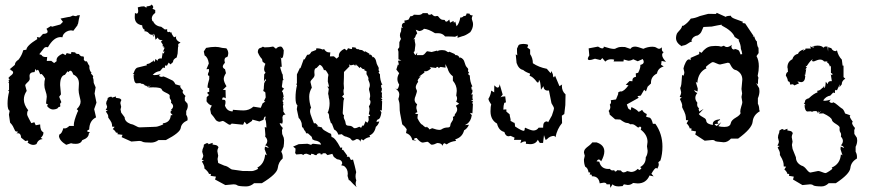

<svg xmlns="http://www.w3.org/2000/svg" viewBox="-20 -662 4039 892"><path d="M134.8 11.2Q122.1 11.2 107.9 0Q111.3 -3.4 111.3 -6.8Q111.3 -8.8 107.4 -8.8L97.7 -6.8L78.1 -22.5Q77.1 -43 63 -43L56.6 -42.5Q63.5 -47.9 63.5 -50.3Q60.1 -50.8 56.2 -51Q52.2 -51.3 50.3 -54.2Q48.3 -57.1 46.1 -62.7Q43.9 -68.4 39.8 -75.9Q35.6 -83.5 26.9 -92.3L21.5 -129.4L24.9 -147.5Q15.1 -151.4 15.1 -180.7Q15.1 -209.5 22.5 -236.8L18.1 -241.7L22 -244.6V-274.9Q20 -276.9 18.6 -280.3H22L20 -291L24.9 -290Q23.4 -294.4 19 -299.8L27.3 -308.6Q41 -317.9 41 -325.2Q41 -332 28.8 -336.9Q29.8 -337.9 29.8 -338.9Q29.8 -339.8 24.4 -339.8L48.8 -360.4Q49.8 -369.6 54.2 -374.8Q58.6 -379.9 66.9 -385.7Q82.5 -406.7 87.9 -428.7L102.5 -431.2Q104 -450.2 153.3 -480.5L151.4 -489.7L164.6 -487.8L179.7 -504.4Q201.2 -504.9 201.2 -515.1Q201.2 -520.5 195.8 -528.3L217.3 -541.5L220.7 -537.6Q240.7 -542.5 260.3 -548.3L272.5 -560.5L261.2 -575.7L297.4 -583Q306.6 -583 318.8 -589.8Q327.1 -586.9 334.5 -586.9Q336.4 -591.3 351.1 -591.8Q346.2 -574.2 342.8 -552.2Q339.8 -548.3 339.8 -544.4L320.3 -518.6Q319.8 -520 309.6 -521Q288.6 -519.5 275.9 -503.9Q271.5 -498 270 -488.8Q266.1 -489.7 261.7 -489.7Q229.5 -489.7 202.6 -442.4Q198.7 -443.4 196.3 -443.4Q188.5 -443.4 184.3 -438Q180.2 -432.6 162.6 -410.2L172.9 -406.7Q176.8 -397 193.4 -397L199.2 -397.5L197.3 -378.9L217.8 -379.4L231.4 -369.1L243.2 -377.9L242.7 -382.8Q242.7 -400.4 271.5 -413.1L284.2 -405.8L290 -415.5Q304.7 -411.6 308.1 -411.6Q311.5 -411.6 311.5 -420.4L329.6 -418.5Q329.6 -411.1 346.7 -411.1Q353.5 -399.9 362.3 -399.9L365.7 -400.4Q370.1 -398.9 370.1 -392.6L369.1 -385.7Q373 -377 377.4 -377L380.4 -377.4Q384.8 -377.4 386.7 -371.1Q388.7 -364.7 395.5 -355.5L395 -350.6Q395 -335 405.3 -323.7L402.3 -320.8Q413.1 -311 413.1 -305.2L411.1 -301.8Q415.5 -293.9 415.5 -276.9L424.3 -256.3L419.4 -227.5L428.2 -185.1L417.5 -154.8L426.3 -116.7Q395.5 -102.1 394.5 -61Q391.6 -57.6 387.2 -57.6L384.8 -51.3L397.9 -46.9L392.6 -42Q392.6 -21.5 361.8 -10.7Q355.5 6.3 332.5 6.3Q317.4 6.3 310.1 3.4L287.6 10.7Q255.9 -8.3 253.9 -30.3L257.3 -39.1Q266.1 -39.1 274.4 -66.4L280.8 -65.4Q290 -65.4 302.2 -77.1L323.2 -76.7L322.8 -80.6Q322.8 -100.1 340.3 -142.1L343.3 -146.5Q343.3 -149.4 336.4 -154.8Q354.5 -172.4 354.5 -189.9Q354.5 -195.8 349.9 -213.6Q345.2 -231.4 345.2 -244.6L346.7 -273.9Q346.7 -304.2 320.3 -315.9Q314.5 -333.5 307.1 -333.5Q302.7 -333.5 297.4 -326.7L293.9 -331.1L281.7 -314.5Q259.3 -310.1 259.3 -266.6L263.2 -223.6L254.9 -212.4L265.1 -187Q259.3 -183.1 259.3 -176.3L260.3 -169.9Q260.3 -165.5 255.9 -165.5Q251.5 -165.5 246.1 -157.7Q235.8 -153.3 227.1 -153.3Q217.8 -153.3 208.5 -159.7Q199.2 -166 199.2 -170.9L202.6 -178.2Q200.2 -178.7 197.3 -178.7Q194.3 -178.7 194.3 -185.5L197.3 -212.9Q197.3 -223.1 191.7 -238.5Q186 -253.9 186 -267.6Q186 -287.1 189.5 -296.9Q176.8 -318.8 170.4 -318.8L167 -316.4Q159.2 -337.9 155.3 -337.9L149.9 -333.5L144.5 -341.8L140.6 -327.1Q117.2 -327.1 117.2 -309.1L118.2 -296.4Q118.2 -288.1 107.7 -279.3Q97.2 -270.5 97.2 -264.6L104 -239.7Q90.8 -220.2 90.8 -199.7Q90.8 -174.8 111.3 -149.4Q106 -146 106 -131.3Q106 -125.5 115 -109.4Q124 -93.3 125.5 -89.8L139.6 -94.2L146 -80.1L166.5 -84Q166.5 -54.2 181.2 -47.9L181.6 -43.9Q181.6 -32.7 169.4 -21.5L178.2 -16.1Q157.2 -14.2 149.4 7.3Q142.6 11.2 134.8 11.2Z M681.6 0.5Q648.4 0.5 642.6 -3.4Q636.7 -7.3 627 -7.3L590.3 -4.4L544.9 -24.9L549.3 -35.6L525.4 -38.6L527.3 -43.5L523.9 -46.4L519 -45.4Q516.1 -54.2 503.9 -62.5L512.7 -72.8L501 -73.7Q501 -85 498 -92.3Q493.2 -102.1 485.4 -112.3Q482.4 -115.7 482.4 -118.7L482.9 -121.6Q482.9 -128.9 471.7 -144L481 -149.9L470.7 -150.9Q477.5 -159.7 477.5 -167L473.1 -180.7Q474.1 -191.9 477.1 -194.8Q480 -197.8 480.5 -207L491.2 -212.4H499.5L500 -208.5L519 -213.9L518.1 -207.5Q525.4 -206.5 532.7 -205.3Q540 -204.1 543.9 -197.3Q539.1 -187.5 539.1 -183.1L543 -165.5L540 -153.8L543 -138.7L559.1 -117.2Q559.1 -97.2 585.9 -86.4Q598.1 -84.5 609.9 -77.4Q621.6 -70.3 628.9 -70.3Q674.8 -71.3 686.5 -72.3Q701.2 -73.2 705.6 -73.2Q710 -73.2 724.4 -78.4Q738.8 -83.5 738.8 -85.4L735.4 -88.9Q771 -92.3 773.4 -126.5L782.2 -127.4L772.5 -137.7L773.4 -147.5L779.8 -148.4L774.4 -151.9Q784.2 -159.7 784.2 -168.5Q784.2 -176.8 774.4 -184.6L775.4 -190.9Q775.4 -196.8 771.7 -200.4Q768.1 -204.1 768.1 -210.9L768.6 -218.3Q768.6 -223.1 750.7 -231.4Q732.9 -239.7 731.9 -245.6Q730 -256.3 689.9 -256.3L668.5 -255.4L681.2 -266.1L668 -258.3L668.5 -266.1L664.1 -255.9Q664.1 -264.6 653.3 -264.6Q648.9 -272.9 636.7 -272.9L631.8 -275.9L613.3 -274.9Q601.6 -277.8 600.6 -313.5L605.5 -313L596.7 -321.3H600.6L604.5 -332Q610.8 -347.2 621.1 -348.6Q645.5 -355 663.1 -358.9L660.6 -364.7Q671.9 -364.7 679.4 -370.6Q687 -376.5 689.5 -376.5L693.8 -382.8L695.3 -374.5Q700.2 -374.5 702.1 -388.2L711.9 -379.4Q712.4 -390.6 726.6 -390.6L731.4 -390.1L735.8 -417.5L740.7 -412.6L744.1 -424.8L736.8 -420.9L745.1 -440.9Q742.7 -440.4 738.8 -440.4L741.2 -443.8L740.2 -446.3L733.9 -447.8L737.3 -452.6Q733.4 -460.4 727.5 -468.3L735.4 -475.1Q714.8 -475.1 713.9 -487.8L702.1 -477.5Q699.7 -504.9 692.9 -504.9L694.3 -489.3L687.5 -502.4L685.5 -500.5Q677.2 -500.5 670.7 -508.5Q664.1 -516.6 650.4 -517.1L652.8 -523.4Q640.6 -528.3 640.6 -544.4Q606 -549.8 606 -582.5L606.9 -601.6L614.3 -598.6Q622.1 -598.6 622.1 -611.8L620.1 -627.9Q635.7 -632.8 650.9 -632.8Q651.4 -628.4 662.1 -627.4L660.6 -632.3Q683.6 -634.3 684.1 -641.6Q691.9 -634.8 691.9 -628.4Q691.9 -624.5 688 -621.6L701.2 -615.2V-602.1Q685.1 -590.8 685.1 -575.7L688 -562L690.4 -565.4Q699.7 -541 729 -537.6L746.1 -524.9L756.8 -526.4L756.3 -521.5Q756.3 -512.7 762.2 -512.7L768.6 -514.6L771.5 -510.3L775.4 -513.2Q779.3 -499.5 788.6 -488.8L798.8 -492.7L797.4 -488.8Q797.4 -473.1 818.8 -464.4L808.1 -457.5V-443.4H807.1L805.2 -413.1L800.8 -395Q783.7 -387.2 783.7 -373.5L772 -362.8L763.7 -371.1L755.4 -356.4L750.5 -358.4Q746.1 -358.4 746.1 -351.1L746.6 -346.7L737.3 -348.1L723.6 -332Q703.1 -329.6 689.5 -314Q693.4 -313 698.2 -313Q706.5 -313 726.1 -316.9L719.2 -311Q719.7 -305.7 732.9 -304.7L737.8 -307.1Q747.6 -305.2 777.3 -290Q787.6 -286.6 794.9 -270.5L820.3 -263.2L816.9 -261.2Q816.9 -256.3 822.8 -249.8Q828.6 -243.2 831.5 -239.7L828.1 -235.8Q828.1 -228.5 841.8 -216.3L838.4 -208.5L838.9 -194.3L851.1 -180.2L852.5 -170.4Q852.5 -158.7 845.2 -146.5V-128.4Q851.6 -119.6 851.6 -108.9L851.1 -103Q822.8 -90.3 819.8 -67.9Q816.9 -45.4 750.5 -11.2H716.3Q700.2 0.5 681.6 0.5Z M1123.5 204.1Q1088.4 203.6 1082.3 199Q1076.2 194.3 1065.9 194.3L1026.9 197.8L979 171.9L983.4 158.7L958 154.8L960.4 148.9L956.5 145.5L951.2 146.5Q947.8 135.3 929.2 120.1L929.7 116.7Q929.7 107.4 918 88.4L927.7 81.5L917 80.1Q924.3 68.8 924.3 60.1L919.4 43Q920.9 28.8 923.8 25.1Q926.8 21.5 927.2 9.8L939 3.4H947.3L947.8 8.3L968.3 1.5L967.3 9.3Q974.6 10.3 982.7 12Q990.7 13.7 995.1 22Q989.7 32.7 989.7 40L993.7 61.5L990.7 76.7L993.7 95.2L1022 107.4Q1035.2 109.9 1044.9 117.9Q1054.7 126 1062 126L1106.9 132.3L1150.4 132.8Q1155.8 132.8 1167.5 128.2Q1179.2 123.5 1179.2 121.1L1175.3 116.7Q1208 100.1 1211.9 55.2L1219.7 59.6L1209.5 31.2L1210.9 19L1228.5 25.4Q1223.6 15.6 1211.9 13.2Q1221.7 3.4 1221.7 -7.3Q1221.7 -17.6 1211.9 -27.3L1212.9 -35.2L1210 -71.8L1217.8 -69.3Q1216.3 -106.4 1211.4 -107.4L1214.4 -119.6L1211.9 -120.6Q1207.5 -120.6 1204.1 -105.5L1185.1 -97.7L1152.8 -106.4L1150.4 -100.1L1126.5 -84L1116.2 -96.7L1109.4 -82.5L1056.2 -87.9Q1052.7 -82.5 1047.4 -82.5Q1043 -82.5 1031 -91.3Q1019 -100.1 1014.2 -100.1L1000.5 -96.2Q992.2 -96.2 983.4 -103.5Q973.6 -119.1 960.4 -133.8L956.1 -155.8L963.9 -171.9Q950.2 -174.3 939.5 -191.4L940.4 -210.9L951.2 -220.7Q943.4 -227.1 943.4 -230.5Q943.4 -234.9 952.1 -235.4L951.7 -253.9L946.3 -253.4Q944.3 -253.4 944.3 -261.2Q944.3 -268.1 952.1 -294.9V-309.6Q945.8 -310.1 945.8 -315.9Q945.8 -320.8 950.7 -330.1V-341.3L939 -340.3L950.2 -367.2Q945.8 -396.5 930.7 -404.3L926.8 -422.9L937.5 -439.5Q960.4 -444.3 980.5 -444.3Q995.1 -444.3 1012.2 -439.5L1031.7 -437.5Q1040.5 -426.3 1040.5 -414.6Q1040.5 -404.3 1035.6 -397Q1022.9 -396.5 1022.9 -380.9L1024.9 -370.1Q1015.1 -359.9 1015.1 -353Q1015.1 -345.7 1025.4 -340.3L1029.8 -322.3Q1019.5 -306.2 1019.5 -295.4Q1019.5 -282.2 1032.2 -261.2L1015.1 -244.1H1027.8L1028.8 -205.6Q1022.9 -209.5 1018.1 -209.5Q1012.7 -209.5 1012.7 -201.7L1013.2 -197.8L1019 -198.7Q1027.8 -198.7 1027.8 -188.5Q1027.8 -178.7 1024.9 -171.9Q1034.2 -144.5 1061 -144.5L1062 -151.9Q1097.7 -148.9 1111.3 -148.9Q1137.7 -148.9 1157.2 -166.5L1191.4 -161.1L1200.2 -182.1Q1209 -186.5 1212.9 -192.9L1206.1 -191.9L1214.4 -209.5Q1212.9 -224.6 1212.9 -231Q1212.9 -234.4 1208 -236.3Q1203.1 -238.3 1203.1 -240.7L1205.6 -250Q1205.6 -259.8 1207.5 -275.9L1213.4 -287.1L1216.3 -285.6L1212.9 -295.9L1206.1 -281.7L1207.5 -316.9L1213.9 -324.2Q1207 -331.1 1207 -341.8Q1207 -351.6 1212.9 -365.7L1200.2 -375L1197.3 -387.7Q1185.5 -399.4 1177.7 -419.4Q1178.2 -436 1187.7 -438.7Q1197.3 -441.4 1201.2 -445.3L1209 -441.9Q1231.9 -441.9 1249 -445.8L1262.2 -435.5Q1271 -445.8 1284.2 -445.8Q1291.5 -445.8 1298.3 -428.2Q1297.4 -391.1 1287.6 -391.1L1283.2 -396.5L1286.1 -387.2L1289.1 -351.6H1281.7Q1281.7 -345.7 1289.1 -324.7L1291 -315.4L1293 -322.3Q1294.4 -307.6 1294.4 -301.5Q1294.4 -295.4 1297.4 -290.5L1293 -288.6Q1293 -282.2 1289.6 -261.2Q1290 -254.4 1295.4 -253.4L1300.3 -249Q1292.5 -246.1 1290 -233.9L1293.5 -234.4L1297.9 -213.4L1294.9 -208.5L1298.8 -202.6L1293 -203.1L1290 -201.7L1299.3 -200.2L1292 -193.8L1297.4 -182.6H1293L1296.9 -178.2L1294.4 -168.5L1296.9 -150.4L1295.4 -146Q1299.8 -137.2 1306.6 -128.9L1302.7 -129.4Q1294.4 -129.4 1292.5 -118.2H1292L1293.5 -99.1Q1293.5 -94.7 1291 -87.4L1279.3 -90.3Q1280.3 -81.1 1293.9 -67.4L1290 -57.1L1291 -39.6L1298.3 -22L1299.8 -9.8Q1299.8 4.9 1297.4 20L1286.6 43Q1293.5 53.7 1293.5 67.4L1293 74.7Q1273.9 90.3 1270.5 118.4Q1267.1 146.5 1196.8 189H1160.6Q1143.6 204.1 1123.5 204.1Z M1627.9 -66.4Q1636.2 -66.4 1649.4 -73.2L1657.2 -68.4Q1658.7 -68.4 1658.9 -70.6Q1659.2 -72.8 1661.9 -75.2Q1664.6 -77.6 1664.6 -81.1L1666.5 -77.1Q1670.9 -77.1 1678.2 -99.1Q1684.1 -92.3 1688 -92.3L1692.9 -103.5Q1692.9 -115.7 1690.9 -121.6Q1699.7 -123 1699.7 -126Q1699.7 -127.9 1693.4 -131.3L1696.8 -150.9Q1696.8 -159.7 1693.8 -168.5Q1701.2 -177.2 1701.2 -189.9Q1700.2 -197.3 1696.8 -200.2L1699.7 -214.8Q1699.7 -226.1 1697 -235.1Q1694.3 -244.1 1694.3 -247.6Q1694.3 -251.5 1696.3 -256.1Q1698.2 -260.7 1698.2 -266.6Q1698.2 -276.4 1690.9 -292L1691.9 -296.4Q1691.9 -303.2 1682.6 -317.9L1683.1 -330.6L1672.4 -335.9L1672.9 -342.3L1668.9 -340.8Q1663.1 -340.8 1655.3 -351.1Q1652.8 -349.6 1650.9 -345.7L1639.6 -357.4L1637.2 -356.9L1636.2 -361.3L1631.8 -361.8L1630.4 -355.5L1624.5 -361.8L1609.4 -358.4L1601.6 -362.8L1604 -354Q1590.3 -340.8 1578.1 -327.6Q1578.1 -300.3 1576.7 -273.4L1578.1 -251.5Q1575.7 -245.1 1575.7 -238.8Q1575.7 -230.5 1578.1 -223.1L1569.3 -213.9L1579.1 -204.1Q1575.2 -195.3 1575.2 -186.5Q1575.2 -175.3 1572.3 -138.7Q1572.3 -127.9 1578.1 -127.9L1577.1 -118.7Q1577.1 -113.8 1578.6 -110.8Q1585.4 -97.7 1585.9 -88.9Q1585.9 -77.6 1603 -77.6Q1613.8 -77.6 1621.6 -69.3Q1624 -66.4 1627.9 -66.4ZM1636.7 207.5Q1619.1 191.9 1606.9 177.7Q1604 174.8 1600.6 174.8L1594.7 155.3Q1595.7 149.9 1595.7 145Q1595.7 124 1581.5 111.8Q1577.1 107.4 1565.4 106L1569.8 97.7Q1569.8 80.1 1545.4 77.6L1530.8 66.9L1523.9 52.7L1501.5 58.6L1491.7 49.8L1479.5 50.3L1476.6 55.7L1466.3 53.7L1470.7 49.3Q1455.1 50.3 1453.1 54.7Q1451.2 59.1 1448.7 59.1Q1442.4 59.1 1436.5 54.2L1426.3 52.2L1423.3 59.1L1404.8 52.2Q1391.6 52.2 1390.1 58.1L1379.9 53.7L1356.4 55.7L1351.1 48.8Q1353 38.6 1353 28.3L1341.8 19L1367.7 7.8L1408.7 5.9L1425.8 11.2Q1428.7 5.9 1435.5 5.9L1471.7 9.8Q1467.3 -6.3 1441.4 -9.8L1431.6 -14.6L1428.2 -26.4L1410.6 -42.5H1402.8Q1398.4 -54.2 1394 -56.6L1386.2 -73.2L1383.8 -66.4L1381.3 -90.3Q1375 -108.9 1367.7 -113.8L1358.9 -154.8L1361.8 -173.3Q1353 -177.7 1353 -208Q1353 -238.3 1359.9 -266.6L1356 -271.5L1359.4 -274.4V-316.4L1374 -347.7L1375.5 -343.8L1391.1 -387.2L1393.6 -385.3Q1395.5 -385.3 1400.9 -396.7Q1406.2 -408.2 1410.2 -408.2L1412.6 -407.7Q1418.9 -407.7 1426.8 -421.4L1449.2 -430.2L1448.2 -436.5L1456.1 -437.5Q1466.3 -437.5 1480.5 -431.6L1485.4 -434.6Q1494.6 -418.5 1509.3 -418.5L1514.6 -418.9L1512.7 -399.9L1531.2 -400.4L1543.9 -389.6L1554.2 -398.9V-403.8Q1554.2 -422.4 1580.1 -435.5L1591.3 -427.7L1596.7 -438Q1609.9 -434.1 1613.3 -434.1Q1616.2 -434.1 1616.2 -442.9L1632.3 -440.9Q1632.3 -433.1 1647.9 -433.1L1649.4 -430.7Q1662.1 -430.7 1667 -426Q1671.9 -421.4 1674.3 -421.4L1676.8 -423.8L1696.8 -412.1L1694.3 -410.2L1696.8 -408.2Q1697.8 -408.2 1697.8 -408.7Q1708 -408.7 1710.9 -394.5L1711.9 -398.4Q1724.6 -393.6 1728 -375Q1729.5 -365.2 1734.6 -356.7Q1739.7 -348.1 1739.7 -345.2L1738.8 -338.9Q1738.8 -333.5 1742.7 -329.1L1738.3 -324.2L1745.1 -317.4Q1745.1 -288.6 1756.8 -266.6L1753.4 -268.6Q1750.5 -268.6 1750.5 -262.7L1752 -252.9L1753.9 -254.9V-243.2L1749.5 -232.4L1754.9 -233.4L1753.9 -220.7Q1753.9 -210.4 1756.3 -207.5H1748.5Q1756.3 -201.7 1756.3 -198.7L1752 -195.3Q1752 -193.4 1755.4 -191.4L1753.9 -148.4L1746.1 -150.9Q1746.1 -147.9 1752 -140.1Q1750 -125.5 1746.3 -117.2Q1742.7 -108.9 1736.6 -107.4Q1730.5 -106 1729 -95.7L1742.2 -97.7Q1736.8 -80.6 1726.1 -72.8Q1719.7 -41.5 1696.3 -32.7L1699.7 -25.4Q1680.7 -22.9 1668 -9.8L1660.6 -15.1Q1656.2 -15.1 1654.3 -3.4Q1650.9 -16.1 1636.7 -16.1Q1625.5 -8.8 1618.7 -8.8Q1615.2 -8.8 1610.6 -15.1Q1606 -21.5 1603 -21.5L1588.4 -27.3Q1580.1 -27.3 1567.9 -38.6Q1564 -38.6 1562 -37.6L1551.8 -36.6Q1546.4 -53.7 1532.2 -60.5L1521.5 -88.9L1517.6 -89.4L1509.3 -115.7Q1509.3 -137.2 1502 -137.2Q1511.2 -158.2 1511.2 -182.6Q1511.2 -197.3 1506.8 -212.4L1507.3 -213.9L1504.4 -226.6L1507.3 -247.1Q1505.9 -255.4 1500 -259.3H1508.8L1502.9 -283.7Q1502.9 -304.2 1505.9 -314.5Q1494.6 -337.4 1488.8 -337.4L1485.4 -335Q1478.5 -356.9 1465.3 -361.3L1450.7 -346.2Q1440.4 -345.7 1440.4 -327.1L1441.4 -314Q1441.4 -305.2 1431.9 -296.1Q1422.4 -287.1 1422.4 -280.8L1428.7 -254.9Q1416.5 -234.4 1416.5 -213.4Q1416.5 -187.5 1425.3 -161.1Q1420.4 -157.2 1420.4 -142.1Q1420.4 -135.7 1428.7 -114.3Q1437 -92.8 1438.5 -88.9L1445.8 -89.8L1457 -79.1L1453.1 -75.7L1475.6 -69.8Q1477.1 -62 1488.8 -55.2Q1509.8 -42.5 1518.1 -40L1520.5 -25.4Q1536.6 -23.9 1562 24.9L1569.8 22.9L1568.4 35.6L1573.2 33.2L1593.3 61L1590.8 65.9L1602.5 66.4L1610.4 81.5L1620.1 79.1Q1628.4 108.4 1634.8 137.7Q1631.8 148.4 1631.8 157.7Q1631.8 167 1635.3 175.8Q1632.3 184.1 1632.3 190.9Q1632.3 200.2 1636.7 207.5Z M2022 -58.6Q2027.3 -58.6 2031.2 -61Q2043.5 -69.8 2060.5 -69.8Q2072.3 -69.8 2072.3 -81.1Q2072.8 -88.4 2079.1 -96.7Q2085.4 -105 2085.4 -110.4L2084 -119.6Q2093.3 -119.6 2093.3 -131.3Q2104 -142.6 2104 -153.8Q2104 -162.1 2097.7 -170.9L2113.3 -180.2L2099.1 -189.9Q2103.5 -196.8 2103.5 -205.1Q2103.5 -211.4 2099.6 -217.8L2102.1 -239.7Q2102.1 -266.1 2084 -287.1V-307.6Q2065.4 -320.8 2059.6 -343.8L2049.3 -364.3L2049.8 -347.7L2026.4 -351.1L2017.6 -345.2L2015.6 -351.1H2008.3L2006.3 -346.2L1976.6 -350.1L1982.4 -344.2Q1967.8 -330.6 1957.5 -330.6L1951.2 -332L1952.1 -325.2L1925.8 -305.2L1935.5 -307.6Q1920.4 -293.5 1920.4 -286.6L1922.9 -282.2Q1911.6 -266.6 1911.6 -256.8Q1911.6 -251.5 1914.3 -246.8Q1917 -242.2 1917 -237.8Q1917 -234.9 1910.6 -215.8Q1906.2 -207 1906.2 -198.7Q1906.2 -186 1918 -177.7Q1914.1 -168.9 1914.1 -160.2L1918.9 -140.6Q1909.2 -137.7 1909.2 -135.3Q1909.2 -132.8 1922.9 -131.3Q1919.4 -125.5 1919.4 -112.8Q1933.6 -84 1942.9 -82Q1954.1 -70.3 1960.4 -70.3L1963.4 -73.7Q1964.4 -70.8 1968.5 -68.4Q1972.7 -65.9 1973.1 -63.5Q1973.6 -61 1975.6 -61L1987.8 -66.4Q2008.8 -58.6 2022 -58.6ZM2036.1 15.6Q2031.7 2.4 2011.2 2.4Q1996.1 10.3 1986.3 10.3Q1981.9 10.3 1975.6 3.4Q1969.2 -3.4 1964.8 -3.4L1944.3 0.5Q1932.6 0.5 1915.5 -21Q1903.3 -20.5 1902.8 -14.2L1914.6 -8.3L1895.5 -11.2Q1890.1 -35.6 1866.2 -43.9L1869.6 -61.5L1860.4 -73.7L1848.6 -84.5L1838.9 -135.3Q1836.4 -145.5 1836.4 -170.9Q1836.4 -186 1830.6 -202.1Q1835 -213.9 1835 -224.1Q1835 -238.8 1816.4 -251L1825.2 -247.6Q1831.1 -251 1834.5 -269Q1826.2 -281.7 1826.2 -294.9Q1826.2 -307.6 1834.5 -321.8L1821.3 -338.9L1829.1 -363.8L1834 -357.9L1829.1 -379.9L1844.7 -381.3L1831.1 -386.7V-421.9L1828.1 -433.1L1835 -442.4L1835.4 -466.3L1842.8 -481.4Q1837.9 -489.7 1837.9 -498.5Q1837.9 -506.8 1843.3 -516.6L1844.7 -534.7L1852.1 -531.7L1846.7 -540Q1846.7 -556.2 1860.4 -556.6L1858.4 -566.4Q1871.6 -567.9 1878.4 -571.3L1886.2 -586.4Q1898.4 -586.4 1902.8 -593.8Q1914.1 -592.8 1924.3 -592.8Q1937.5 -592.8 1944.3 -601.1H1966.8Q1968.8 -593.3 1975.1 -593.3Q1980.5 -593.3 1985.8 -596.7Q1994.6 -586.4 2002 -586.4L2010.7 -587.9Q2014.2 -587.9 2016.6 -585Q2022.9 -576.2 2028.3 -572.8Q2033.7 -569.3 2045.9 -569.3Q2048.8 -561.5 2053.2 -561.5Q2059.1 -561.5 2067.4 -571.3L2070.8 -556.6L2086.9 -564.9Q2087.4 -556.6 2089.4 -556.6L2095.2 -561.5L2101.1 -540Q2113.3 -552.2 2118.7 -581.1L2121.6 -580.6Q2128.4 -580.6 2135.3 -588.4L2138.7 -587.4Q2145.5 -587.4 2147.9 -599.6L2161.6 -598.6Q2161.6 -590.8 2176.3 -590.3Q2171.9 -582 2171.9 -577.1Q2171.9 -571.8 2174.8 -564.5Q2177.7 -557.1 2177.7 -549.3Q2177.7 -530.8 2165 -512.7Q2142.1 -496.1 2127.9 -493.7L2105.5 -486.3Q2106.4 -491.2 2106.4 -497.1L2094.2 -491.2Q2078.1 -492.7 2047.9 -492.7Q2035.6 -507.8 2015.6 -507.8H2001Q1970.7 -526.9 1949.7 -528.3Q1943.4 -520 1927.7 -517.6L1911.6 -523.9L1918.5 -506.8Q1911.1 -500 1909.2 -489.7L1899.9 -478L1906.2 -481.9Q1906.2 -470.7 1909.7 -456.5Q1909.7 -448.7 1908.4 -442.4Q1907.2 -436 1906.2 -423.3Q1902.3 -422.9 1901.9 -418.9Q1903.8 -412.1 1910.2 -405.8L1918.9 -418L1916.5 -405.8H1943.4Q1951.7 -408.7 1956.8 -416.3Q1961.9 -423.8 1965.8 -423.8L1985.4 -420.4L2011.2 -427.2L2012.2 -423.3Q2016.1 -429.2 2035.2 -429.2Q2047.4 -429.2 2054 -424.3Q2060.5 -419.4 2064.5 -419.4L2067.4 -421.9L2095.7 -409.7L2091.8 -407.7Q2094.2 -405.8 2095.7 -405.8Q2096.7 -405.8 2097.2 -406.2Q2110.8 -406.2 2115.7 -391.6L2116.7 -395.5Q2134.3 -390.6 2138.7 -371.1Q2142.6 -356 2148.9 -349.6Q2155.3 -343.3 2155.3 -340.3L2154.3 -333.5Q2154.3 -328.1 2159.7 -323.7L2153.8 -318.4L2162.6 -311Q2163.1 -281.2 2174.8 -260.3Q2169.9 -260.3 2169.9 -254.4L2171.9 -244.1L2174.8 -246.1V-233.9L2168.9 -222.7L2176.3 -223.6L2174.8 -210.4Q2174.8 -200.2 2178.2 -196.8H2168Q2178.2 -190.9 2178.2 -188L2172.4 -184.1Q2172.4 -182.1 2177.2 -180.2L2174.8 -135.3L2164.1 -137.7Q2164.1 -134.8 2171.9 -127Q2169.4 -111.3 2164.3 -102.8Q2159.2 -94.2 2153.8 -89.6Q2148.4 -85 2144.5 -83.3Q2140.6 -81.5 2140.6 -80.6L2158.7 -82.5Q2150.9 -64.5 2136.2 -56.6Q2127.9 -23.9 2094.7 -14.6L2099.1 -7.3Q2072.8 -4.9 2055.2 8.8L2045.4 3.4Q2039.1 3.4 2036.1 15.6Z M2442.4 7.8 2422.9 5.9 2423.8 0Q2423.8 -4.9 2418.9 -4.9Q2410.2 -4.9 2397.5 3.4L2401.9 -12.2H2367.7L2370.6 -22.5L2352.1 -30.8L2342.8 -28.8Q2328.6 -28.8 2323.2 -48.8Q2296.9 -55.2 2289.1 -87.9Q2258.8 -105 2258.8 -145Q2258.8 -166.5 2262.2 -176.3Q2251 -192.4 2249 -202.6Q2259.8 -219.7 2262.2 -241.2L2275.9 -232.9L2276.4 -265.6Q2286.6 -254.9 2292 -254.9Q2299.8 -254.9 2301.3 -271L2315.4 -222.7L2305.2 -209.5Q2313 -214.4 2327.1 -214.4L2330.6 -186.5L2322.8 -184.1Q2318.8 -172.4 2318.4 -152.8L2332.5 -153.8V-143.6L2347.7 -130.9Q2347.7 -125 2352.1 -107.9V-100.1L2359.9 -96.2Q2363.8 -92.3 2368.2 -92.3Q2372.6 -92.3 2372.6 -74.7Q2403.3 -54.2 2413.1 -54.2Q2418 -54.2 2418 -66.4L2419.9 -68.8Q2447.3 -55.7 2458 -55.7Q2473.6 -55.7 2482.4 -68.8H2503.4V-74.2Q2503.4 -98.1 2522 -98.1L2526.4 -93.8L2543.9 -125Q2553.7 -152.3 2553.7 -160.2Q2553.7 -163.1 2542 -182.6L2530.3 -241.7L2524.4 -241.2Q2506.3 -241.2 2504.9 -261.7L2493.2 -245.1Q2490.7 -289.6 2483.9 -289.6L2482.4 -279.8L2476.1 -278.8Q2454.1 -308.1 2440.4 -309.1L2442.9 -319.8Q2420.4 -327.6 2410.6 -336.9Q2389.6 -340.8 2379.9 -369.6L2376 -409.7L2383.3 -404.8Q2381.8 -414.6 2381.8 -436L2389.2 -452.1Q2392.1 -457 2412.1 -458Q2425.3 -458 2433.6 -453.6Q2433.6 -446.8 2429.2 -441.9L2442.9 -431.6V-410.6Q2455.6 -392.1 2455.6 -368.2Q2482.9 -349.6 2520.5 -342.3L2538.1 -321.8L2542 -332L2548.8 -315.9Q2548.8 -302.7 2554.2 -302.7L2558.6 -310.5L2579.1 -261.7L2591.8 -269.5L2590.3 -263.7Q2590.3 -237.8 2607.4 -223.6L2606.4 -173.8L2601.6 -132.3L2590.3 -124.5L2591.3 -90.3Q2568.8 -64 2560.5 -24.4L2555.2 -30.8Q2534.7 -30.8 2520.5 -14.6L2514.6 -12.2L2507.3 -34.2L2502.9 2H2487.8L2478.5 -12.7Q2469.2 7.8 2442.4 7.8Z M2696.8 61.5 2692.9 47.1Q2692.9 38.9 2696.5 33.3Q2700.2 27.7 2706.1 22.8Q2711.9 17.9 2718.8 12.8Q2725.6 7.7 2731.9 -0.5H2751.5Q2787.6 11.3 2787.6 41.5Q2787.6 61 2772.9 87.6Q2767.1 78.9 2761.7 78.9Q2756.8 78.9 2751.5 87.6L2764.2 89.2Q2772 123 2807.1 123L2814 122.5Q2816.9 129.7 2825.7 129.7L2833.5 128.7Q2835.4 134.8 2839.4 134.8Q2843.3 134.8 2847.7 128.7L2864.7 130.2Q2870.1 138.9 2877.4 138.9Q2884.3 138.9 2894 132.8L2911.6 136.9Q2929.2 136.9 2942.9 122.5L2950.2 128.2Q2959.5 123 2959.5 119.4Q2959.5 116.9 2953.1 114.8Q2980 100.5 2980 71.2V69.2Q2988.8 55.3 2988.8 38.4L2985.8 17.9L2988.3 -2.6Q2988.3 -35.9 2956.5 -60Q2959 -64.1 2959 -68.2Q2959 -72.3 2952.6 -74.4Q2948.7 -69.7 2945.8 -69.7Q2943.4 -69.7 2940.4 -72.1Q2937.5 -74.4 2933.8 -77.4Q2930.2 -80.5 2925.5 -82.8Q2920.9 -85.1 2914.6 -85.1L2907.7 -84.6Q2900.9 -90.8 2892.1 -90.8Q2882.8 -90.8 2861.3 -106.7L2837.9 -107.7L2812.5 -129.7Q2812.5 -138.4 2807.6 -146.7Q2815.4 -154.9 2815.4 -164.1Q2815.4 -169.7 2813 -175.9Q2818.8 -181 2818.8 -188.7Q2818.8 -192.3 2817.4 -196.4L2841.8 -200L2851.6 -224.1L2852.5 -233.3L2861.3 -237.4Q2862.8 -236.9 2864.7 -236.9Q2878.4 -236.9 2899.9 -265.6L2887.2 -268.2L2904.8 -285.6L2918.5 -284.6L2918 -288.7Q2918 -303 2934.6 -305.1L2933.6 -321L2944.8 -324Q2955.1 -344 2955.1 -356.9L2954.6 -360.4Q2970.7 -364 2970.7 -374.3Q2970.7 -381 2965.8 -387.6L2942.9 -377.4L2921.9 -386.6Q2911.1 -379.9 2898.9 -379.9L2877.9 -385.6L2876.5 -376.3H2830.6L2833.5 -384.5Q2830.1 -386.6 2818.8 -386.6Q2802.7 -386.6 2792 -375.8L2778.3 -392.2L2769.5 -383L2744.1 -389.2Q2727.1 -383 2719.2 -383Q2710.9 -383 2710.9 -389.2Q2710.9 -394.3 2717.8 -404.5L2714.8 -437.3L2758.3 -445.5Q2770.5 -437.3 2778.3 -437.3Q2785.2 -437.3 2785.2 -445.5Q2817.9 -434.8 2832 -434.8Q2836.4 -434.8 2839.4 -436.3Q2842.3 -437.9 2845.7 -439.4Q2849.1 -440.9 2854.5 -442.5Q2859.9 -444 2870.1 -444L2883.8 -443.5L2908.7 -434.8Q2915 -445.5 2930.7 -445.5Q2940.9 -445.5 2968.8 -435.3Q2989.3 -445 3011.7 -445Q3022.5 -445 3030 -440.2Q3037.6 -435.3 3041.5 -435.3Q3047.4 -435.3 3055.2 -442L3054.7 -435.3Q3054.7 -422 3063.5 -419.9Q3056.2 -414.3 3056.2 -406.6Q3056.2 -393.8 3074.2 -374.8L3053.7 -378.9L3051.3 -361L3063.5 -353.3Q3036.6 -345.6 3032.2 -320.5Q3004.4 -306.6 3004.4 -278.4V-274.3L2988.8 -259.4L2981 -237.4L2972.7 -245.1L2957 -217.9L2941.4 -215.4L2947.3 -207.7L2892.1 -176.9L2898.4 -158.4L2909.7 -149.7L2913.6 -164.6Q2940.4 -151.8 2943.8 -145.1Q2944.8 -143.1 2947.3 -143.1Q2952.1 -143.1 2963.4 -151.8Q2968.3 -139 2984.9 -132.3L2981.9 -119.5L2995.6 -115.9Q3006.3 -115.9 3013.2 -86.7H3024.9Q3057.6 -40 3057.6 18.9Q3057.6 54.3 3048.3 83.5L3038.6 91.7L3040.5 101Q3040.5 111.2 3032.7 122.5Q3031.2 118.4 3028.3 118.4Q3021.5 118.4 3006.3 145.1L3016.6 157.4L2997.6 153.3Q2981.9 190.2 2942.4 190.2L2921.4 188.1Q2910.2 197.4 2896.5 197.4L2878.4 194.3L2872.6 202.5L2854.5 204Q2834.5 204 2825.7 194.3L2815.4 210.7L2814 194.3H2798.3Q2796.9 186.6 2785.2 186.6L2766.1 189.7Q2761.7 156.9 2731.4 156.9H2729.5V154.3Q2729.5 148.7 2724.6 148.7L2719.7 149.7L2722.2 139.4L2714.4 138.9Q2711.4 118.4 2698.7 112.3Q2692.9 97.9 2692.9 78.9Z M3345.2 -72.3Q3372.1 -72.3 3375 -89.8Q3377.9 -104 3398.7 -115.7Q3419.4 -127.4 3421.4 -138.7L3418.9 -139.2Q3418.9 -153.3 3423.8 -167.2Q3428.7 -181.2 3428.7 -187.5L3424.8 -211.4L3427.7 -228L3424.8 -248.5L3428.7 -292Q3428.7 -320.3 3402.8 -335Q3391.1 -337.4 3385.5 -343.3Q3379.9 -349.1 3376.7 -355.2Q3373.5 -361.3 3370.8 -366Q3368.2 -370.6 3361.3 -370.6L3325.2 -362.3Q3319.8 -362.3 3307.9 -367.9Q3295.9 -373.5 3292 -373.5Q3287.1 -373.5 3273.2 -363Q3259.3 -352.5 3259.3 -350.1Q3259.3 -347.2 3262.7 -345.2Q3223.1 -326.7 3219.7 -276.9L3212.4 -281.7L3221.7 -250.5L3220.7 -236.8L3204.6 -243.7Q3209 -232.9 3219.7 -230Q3210.4 -219.2 3210.4 -207.5Q3210.4 -195.8 3219.7 -185.1L3218.8 -176.3Q3218.8 -168 3222.7 -164.6L3223.1 -162.1L3228.5 -160.2L3225.6 -155.8L3228.5 -143.6L3249 -156.2L3226.6 -132.3L3231 -127.4Q3235.8 -123 3242.4 -119.6Q3249 -116.2 3254.6 -112.1Q3260.3 -107.9 3261.2 -100.1Q3263.2 -85.4 3292 -81.5L3291.5 -85.9Q3291.5 -105 3325.2 -107.9V-105Q3313.5 -99.1 3313.5 -93.8L3317.9 -87.4Q3299.8 -86.9 3299.8 -83.5L3309.6 -76.7L3331.1 -94.7L3317.4 -75.7Q3329.1 -72.3 3345.2 -72.3ZM3342.3 -1Q3302.7 -3.9 3300.8 -7.8Q3298.8 -11.7 3289.6 -11.7L3253.9 -8.3L3210 -37.1L3213.9 -51.3L3190.9 -55.7L3192.9 -62.5Q3192.9 -65.9 3189.5 -65.9L3184.6 -64.9Q3181.6 -77.6 3169.9 -88.9L3178.2 -103L3167 -104Q3167 -120.1 3164.1 -129.9Q3159.7 -143.6 3151.9 -157.7Q3148.9 -162.6 3148.9 -167L3149.4 -170.9Q3149.4 -181.2 3138.7 -202.1L3147.5 -210L3137.7 -211.4Q3144.5 -224.1 3144.5 -233.9L3140.1 -252.9Q3140.1 -254.4 3141.1 -255.6Q3142.1 -256.8 3143.1 -260.3Q3144 -263.7 3145.3 -270.3Q3146.5 -276.9 3147 -289.6Q3147.9 -314 3150.4 -314L3154.3 -310.1Q3155.3 -310.1 3157.2 -314.9Q3159.2 -319.8 3159.2 -326.7L3155.3 -344.2Q3158.2 -357.9 3165.5 -372.1Q3172.9 -386.2 3180.7 -386.2Q3184.6 -386.2 3188.5 -382.3V-393.1L3228.5 -410.6V-422.4L3239.3 -416.5Q3258.8 -443.4 3284.2 -447.3L3303.7 -448.7Q3321.8 -448.7 3330.6 -445.3L3343.3 -449.7Q3349.6 -443.4 3358.4 -443.4Q3366.7 -443.4 3380.9 -454.1L3377.9 -447.8Q3377.9 -431.6 3392.1 -431.6L3392.6 -435.1Q3405.3 -432.1 3410.4 -429Q3415.5 -425.8 3420.4 -409.2L3428.2 -410.6Q3426.8 -423.3 3421.9 -435.5Q3421.9 -454.6 3411.6 -474.1L3414.6 -476.6L3393.1 -490.2Q3382.8 -518.1 3332.5 -543.9L3333 -547.4Q3315.9 -544.9 3286.6 -538.6L3248 -536.6L3240.2 -518.6Q3236.3 -506.3 3221.7 -497.6Q3199.7 -494.6 3191.9 -474.1L3195.8 -470.2Q3186 -467.3 3174.6 -459Q3163.1 -450.7 3150.4 -450.2L3148.4 -446.8Q3120.6 -461.9 3120.6 -485.8Q3120.6 -495.1 3124.5 -505.4Q3126.5 -509.8 3137.7 -521.7Q3148.9 -533.7 3148.9 -543.5L3152.3 -541Q3173.8 -553.2 3189.5 -575.7Q3208.5 -577.1 3231.4 -587.4L3270.5 -597.7L3306.6 -597.2L3309.6 -602.5L3352.1 -583.5Q3352.5 -587.9 3375.5 -588.9Q3376 -581.1 3393.8 -574.5Q3411.6 -567.9 3432.1 -560.5L3428.7 -555.2L3441.9 -553.2L3480.5 -495.6L3477.1 -491.2L3483.9 -493.2Q3490.2 -472.2 3496.1 -470.2Q3498 -443.8 3503.9 -439.9L3504.4 -415.5L3494.6 -401.4Q3505.4 -382.3 3505.4 -354Q3505.4 -334 3500 -309.6L3503.9 -299.8Q3501.5 -297.4 3501 -269L3495.1 -276.4V-272L3506.8 -252.4L3508.3 -238.8Q3508.3 -222.2 3501 -205.6V-180.2Q3507.3 -168 3507.3 -152.8L3509.8 -145Q3479.5 -127.4 3476.6 -96.2Q3473.6 -64.9 3409.2 -18.1H3376Q3360.4 -1 3342.3 -1Z M3796.4 204.1Q3764.2 203.6 3758.5 199Q3752.9 194.3 3743.7 194.3L3708 197.8L3664.1 171.9L3668 158.7L3645 154.8L3647 148.9L3643.6 145.5L3638.7 146.5Q3635.7 135.3 3624 125L3632.3 112.3L3621.1 111.3Q3621.1 97.2 3618.2 88.4Q3614.3 76.2 3606 63Q3603 58.6 3603 54.7L3603.5 51.3Q3603.5 42 3592.8 22.9L3601.6 16.1L3591.8 14.6Q3598.6 3.4 3598.6 -5.4L3594.2 -22.5Q3595.2 -36.6 3597.9 -40.3Q3600.6 -43.9 3601.1 -55.7L3611.8 -62H3619.6L3620.1 -57.1L3638.7 -64L3637.7 -56.2Q3644.5 -55.2 3651.9 -53.5Q3659.2 -51.8 3663.1 -43.5Q3658.2 -31.2 3658.2 -25.4L3662.1 -3.9L3659.2 11.2L3662.1 29.8L3677.7 68.8Q3677.7 94.2 3703.6 107.4Q3715.3 109.9 3726.8 124.8Q3738.3 139.6 3745.1 139.6L3781.2 132.3Q3786.6 132.3 3798.6 137.2Q3810.5 142.1 3814.5 142.1Q3819.3 142.1 3833.3 132.8Q3847.2 123.5 3847.2 121.1L3843.8 116.7Q3883.3 100.1 3886.7 55.2L3894 59.6L3884.8 31.2L3885.7 19L3901.9 25.4Q3897.5 15.6 3886.7 13.2Q3896 3.4 3896 -7.3Q3896 -17.6 3886.7 -27.3L3887.7 -35.2Q3887.7 -43 3884 -47.4Q3880.4 -51.8 3880.4 -60.5L3880.9 -69.3Q3880.9 -75.7 3863.5 -86.2Q3846.2 -96.7 3845.2 -104Q3843.3 -117.2 3804.7 -135.3L3783.7 -134.3L3795.9 -147.5L3783.2 -137.7L3783.7 -147.9L3779.3 -134.8Q3779.3 -146 3769 -146Q3753.9 -146 3752.9 -141.6L3748 -145L3730 -144Q3718.8 -147.5 3717.8 -173.8L3722.7 -173.3L3713.9 -183.6H3717.8L3721.7 -197.3Q3728 -203.6 3737.8 -205.6Q3761.2 -228 3778.3 -232.9L3776.4 -240.2Q3787.1 -240.7 3794.4 -248Q3801.8 -255.4 3804.2 -255.4L3808.6 -263.2L3809.6 -252.9Q3814.5 -252.9 3816.4 -282.2L3825.7 -271Q3826.2 -285.2 3840.3 -285.2L3844.7 -284.7L3839.4 -318.4L3844.2 -312.5L3847.7 -315.9Q3847.7 -321.3 3840.3 -322.8V-356.9L3835.9 -352.1Q3831.1 -369.6 3821.8 -372.1L3824.2 -376.5H3808.6Q3801.8 -385.3 3789.6 -385.3Q3781.2 -385.3 3760.7 -376.5L3751.5 -378.4L3755.9 -385.7Q3748 -385.7 3728 -355L3722.2 -356L3728.5 -348.6L3720.2 -337.9L3725.6 -340.8L3720.7 -313L3716.8 -315.9L3721.2 -308.1Q3719.7 -280.3 3701.2 -280.3L3684.6 -283.7L3692.4 -274.9L3670.4 -265.1Q3666.5 -270.5 3660.6 -270.5L3651.4 -268.6L3648.4 -281.2L3640.6 -285.2Q3638.7 -298.8 3630.9 -310.5Q3632.3 -325.2 3640.6 -328.1Q3640.1 -346.7 3638.2 -348.6Q3638.2 -375.5 3661.1 -386.7Q3667 -407.7 3687.5 -412.1Q3691.4 -425.3 3715.3 -433.1L3709 -424.3L3723.6 -434.1L3720.7 -436.5H3747.1L3743.7 -446.8Q3753.4 -441.4 3759.8 -441.4L3763.7 -444.8L3750.5 -447.3L3777.8 -450.2Q3798.3 -450.2 3805.2 -440.4L3812.5 -445.8H3824.2L3827.1 -422.4L3827.6 -442.9L3842.3 -438Q3848.1 -424.3 3863.8 -424.3L3868.2 -428.7Q3874 -402.3 3891.1 -384.8L3894.5 -357.4L3898.9 -356.9V-303.7L3907.2 -296.4Q3890.6 -287.1 3890.6 -270L3879.4 -256.3L3881.8 -271L3868.2 -242.2L3863.3 -244.6Q3858.9 -244.6 3858.9 -235.4L3859.4 -230L3850.6 -231.9L3837.4 -217.8Q3817.4 -214.8 3804.2 -195.3Q3808.1 -193.8 3812.5 -193.8Q3820.8 -193.8 3839.8 -199.2L3833 -191.9Q3833.5 -185.1 3846.2 -183.6L3851.1 -187Q3859.4 -184.1 3872.1 -173.1Q3884.8 -162.1 3889.6 -159.2Q3899.4 -155.3 3906.2 -134.8L3931.2 -126L3927.7 -123.5Q3927.7 -117.2 3933.3 -108.9Q3939 -100.6 3941.9 -96.2L3938.5 -91.8Q3938.5 -82.5 3952.1 -67.4L3948.7 -57.1L3949.2 -39.6L3960.9 -22L3962.4 -9.8Q3962.4 4.9 3955.1 20V43Q3961.4 53.7 3961.4 67.4L3960.9 74.7Q3933.6 90.3 3930.7 118.4Q3927.7 146.5 3863.3 189H3830.1Q3814.5 204.1 3796.4 204.1Z"/></svg>

Font: Truetypewriter PolyglOTT
Style: Regular
Weight: 400
Designer: Sergey Beatoff a.k.a. Sam_T
Version: Version 3.76